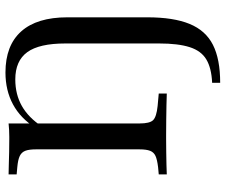

<svg xmlns="http://www.w3.org/2000/svg" viewBox="-81 -541 815 693"><g transform="rotate(-90 326.5 -194.5)"><path d="M133.9 -201.6V-472.6Q133.9 -497.6 128.6 -510.9Q123.4 -524.2 110.1 -530.6Q96.8 -537.1 70.2 -539.5L43.5 -541.9V-571Q58.1 -571 79 -570.2Q100 -569.4 123.8 -569Q147.6 -568.5 171 -568.5H179.8Q204 -568.5 227.4 -571V-201.6ZM171 -2.4Q147.6 -2.4 123.8 -2Q100 -1.6 79 -1.2Q58.1 -0.8 43.5 0V-29L70.2 -31.5Q96.8 -34.7 110.1 -40.7Q123.4 -46.8 128.6 -60.1Q133.9 -73.4 133.9 -98.4V-201.6H227.4V-98.4Q227.4 -61.3 239.5 -49.2Q251.6 -37.1 290.3 -33.1L335.5 -29V0Q317.7 -0.8 293.1 -1.2Q268.5 -1.6 241.1 -2Q213.7 -2.4 186.3 -2.4H180.6ZM516.1 -201.6V-366.1Q516.1 -460.5 484.7 -503.6Q453.2 -546.8 386.3 -546.8Q332.3 -546.8 290.3 -523Q248.4 -499.2 216.1 -450L211.3 -473.4Q246 -528.2 296.4 -555.2Q346.8 -582.3 411.3 -582.3Q508.9 -582.3 559.7 -525.4Q610.5 -468.5 610.5 -358.9V-201.6ZM374.2 192.7V163.7Q427.4 161.3 458.5 142.7Q489.5 124.2 502.8 82.7Q516.1 41.1 516.1 -27.4V-201.6H610.5V-70.2Q610.5 24.2 586.7 82.3Q562.9 140.3 511.3 166.5Q459.7 192.7 374.2 192.7Z"/></g></svg>

Font: Playfair 5pt SemiExpanded Light Medium
Style: Regular
Weight: 500
Version: Version 2.203